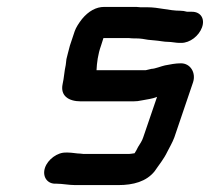

<svg xmlns="http://www.w3.org/2000/svg" viewBox="-20 -515 607 555"><path d="M503 -332C487 -332 473 -329 457 -326C447 -324 428 -316 418 -316C413 -315 406 -313 401 -312H259C260 -333 263 -358 272 -383L279 -405H352C359 -404 366 -404 373 -404C386 -404 397 -402 408 -400L429 -398C442 -397 454 -394 466 -394C476 -394 489 -391 498 -391H504C529 -391 555 -411 564 -436C573 -461 560 -481 535 -481H521C514 -483 507 -484 501 -484C469 -484 439 -494 406 -494H386C379 -495 372 -495 366 -495H281C258 -495 236 -483 217 -460C207 -447 200 -436 196 -425L182 -383C180 -376 178 -368 176 -360L172 -344C171 -338 171 -332 170 -327C166 -310 165 -289 161 -272C154 -239 177 -222 214 -222H365C374 -222 382 -223 391 -225C405 -228 420 -229 434 -235L394 -118C391 -108 384 -98 379 -90C376 -84 372 -76 369 -72C362 -71 356 -70 353 -70H228C223 -70 217 -70 212 -71C202 -71 188 -74 177 -74H171C146 -75 118 -54 110 -30C102 -6 115 15 138 16H144C160 16 179 20 197 20H322C365 20 403 10 427 -20C439 -38 453 -54 464 -77C470 -89 478 -102 484 -118L538 -277C547 -304 531 -332 503 -332Z"/></svg>

Font: Electronic
Style: BlkSuIt
Weight: 900
Version: Version 1.011